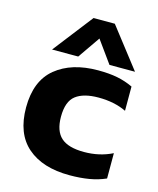

<svg xmlns="http://www.w3.org/2000/svg" viewBox="-109 -785 719 872"><g transform="rotate(15 250.5 -349.0)"><path d="M77 -521 222 -708H322L467 -521H347L272 -625L200 -521ZM301 10Q174 10 102.5 -52Q31 -114 31 -237Q31 -362 105.5 -423Q180 -484 304 -484Q356 -484 394.5 -476.5Q433 -469 469 -452V-338Q413 -365 338 -365Q268 -365 231.5 -337Q195 -309 195 -237Q195 -170 229 -139.5Q263 -109 337 -109Q410 -109 470 -139V-20Q434 -4 392.5 3Q351 10 301 10Z"/></g></svg>

Font: Kanit SemiBold
Style: Regular
Weight: 600
Designer: Katatrad Team
Foundry: CadsonDemak
Version: Version 2.000; ttfautohint (v1.8.3)